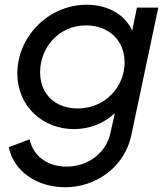

<svg xmlns="http://www.w3.org/2000/svg" viewBox="-20 -571 709 809"><path d="M557 -539 537 -442C506 -511 433 -551 345 -551C182 -551 53 -414 53 -262C53 -123 160 -27 292 -27C355 -27 417 -50 464 -94L445 -9C426 76 348 131 261 131C181 131 120 88 105 16L17 49C37 150 135 218 255 218C388 218 506 129 533 0L647 -539ZM307 -114C214 -114 149 -173 149 -267C149 -370 227 -464 343 -464C437 -464 505 -402 505 -308C505 -205 423 -114 307 -114Z"/></svg>

Font: Plus Jakarta Text
Style: Italic
Weight: 400
Italic angle: -12°
Designer: Gumpita Rahayu
Foundry: Tokotype Studio
Version: Version 1.000;hotconv 1.0.109;makeotfexe 2.5.65596